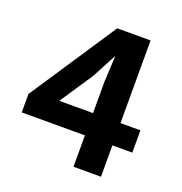

<svg xmlns="http://www.w3.org/2000/svg" viewBox="-117 -732 791 834"><g transform="rotate(20 279.0 -315.0)"><path d="M285 -630H439V-248H531V-145H439V0H312V-145H20V-230ZM258 -401 156 -248H312V-390L318 -511H316Z"/></g></svg>

Font: Mukta
Style: Bold
Weight: 700
Designer: Girish Dalvi and Yashodeep Gholap
Foundry: Ek Type
Version: Version 2.538;PS 1.002;hotconv 16.6.51;makeotf.lib2.5.65220;